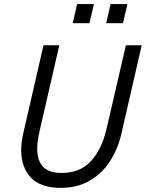

<svg xmlns="http://www.w3.org/2000/svg" viewBox="-20 -912 715 942"><path d="M84 -175.3Q84 -213.4 93.8 -256.3L193.4 -689.9H271L174.8 -271.5Q162.6 -220.2 162.6 -181.6Q162.6 -125 190.9 -94.2Q219.2 -63.5 283.2 -63.5Q373.5 -63.5 426.5 -121.8Q479.5 -180.2 502.4 -278.3L597.7 -689.9H675.3L575.2 -254.4Q557.6 -179.2 519 -119.9Q480.5 -60.5 419.7 -25.4Q358.9 9.8 277.8 9.8Q178.7 9.8 131.3 -41Q84 -91.8 84 -175.3ZM336.9 -798.3 358.4 -892.1H440.9L418.9 -798.3ZM501 -798.3 522.5 -892.1H605L583.5 -798.3Z"/></svg>

Font: Acari Sans
Style: Italic
Weight: 400
Italic angle: -13°
Designer: Alfredo Marco Pradil and Stefan Peev
Foundry: Hanken Design Co.
Version: Version 1.045;January 11, 2019;FontCreator 11.5.0.2425 64-bi